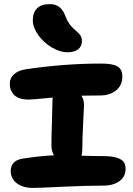

<svg xmlns="http://www.w3.org/2000/svg" viewBox="-20 -943 649 937"><path d="M309.1 -688Q271.5 -688 231.7 -712.2Q191.9 -736.3 166 -772.9Q140.1 -809.6 140.1 -844.2Q140.1 -881.3 160.6 -902.1Q181.2 -922.9 223.1 -922.9Q250.5 -922.9 269 -909.2Q287.6 -895.5 299.8 -862.8Q306.6 -843.3 317.9 -827.6Q329.1 -812 339.4 -803Q349.6 -793.9 359.1 -785.6Q368.7 -777.3 374.3 -766.8Q379.9 -756.3 379.9 -743.2Q379.9 -717.3 361.8 -702.6Q343.8 -688 309.1 -688ZM141.1 -25.9Q90.8 -25.9 61.5 -49.1Q32.2 -72.3 32.2 -107.9Q32.2 -159.7 90.8 -168.9Q170.9 -181.6 243.2 -185.1Q231 -205.6 231 -233.9Q231 -274.9 233.4 -346.7Q235.8 -418.5 235.8 -443.8Q235.8 -448.2 236.3 -456.1Q236.8 -463.9 236.8 -466.8Q135.3 -457 120.1 -457Q72.8 -457 50.3 -478.5Q27.8 -500 27.8 -534.2Q27.8 -562.5 49.1 -581.1Q70.3 -599.6 106 -605Q294.4 -632.8 472.2 -632.8Q531.2 -632.8 554.2 -618.4Q577.1 -604 577.1 -568.8Q577.1 -526.4 546.4 -501.7Q515.6 -477.1 467.8 -477.1Q450.2 -477.1 420.4 -476.6Q390.6 -476.1 377.9 -476.1Q390.1 -454.1 390.1 -431.2Q390.1 -418 386 -345.5Q381.8 -272.9 381.8 -217.8Q381.8 -196.3 377.9 -183.1Q439.5 -181.2 482.9 -181.2Q526.4 -181.2 551.3 -172.9Q576.2 -164.6 584.5 -151.6Q592.8 -138.7 592.8 -118.2Q592.8 -81.5 563.5 -59.3Q534.2 -37.1 481.9 -37.1Q394 -37.1 282 -31.5Q169.9 -25.9 141.1 -25.9Z"/></svg>

Font: Shantell Sans Irregular Bouncy
Style: Bold
Weight: 700
Designer: Stephen Nixon, Anya Danilova, Shantell Martin
Foundry: Arrow Type
Version: Version 1.006;[9816181b4]